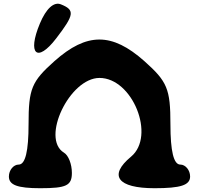

<svg xmlns="http://www.w3.org/2000/svg" viewBox="-20 -1045 1054 1015"><path d="M268 -722C147 -614 131 -576 131 -388C131 -246 114 -175 79 -175C51 -175 27 -145 27 -112C27 -67 72 -50 193 -50C331 -50 360 -64 360 -131C360 -177 342 -224 318 -238C195 -313 348 -633 506 -633C681 -633 804 -326 673 -217C552 -117 601 -50 797 -50C935 -50 985 -66 985 -112C985 -145 961 -175 933 -175C898 -175 881 -246 881 -388C881 -576 864 -614 743 -722C572 -874 439 -874 268 -722ZM191 -921C123 -759 176 -710 277 -842C373 -967 377 -992 302 -1022C265 -1037 224 -1000 191 -921Z"/></svg>

Font: Hussar Skorodowane
Style: Bold
Weight: 700
Foundry: Cannot Into Space Fonts
Version: Version 0.892